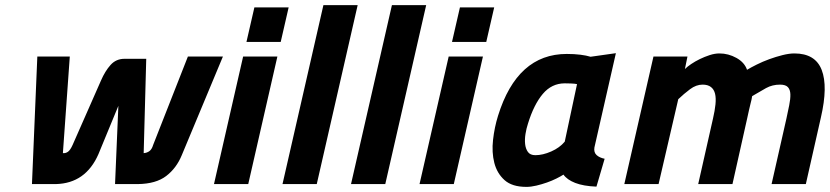

<svg xmlns="http://www.w3.org/2000/svg" viewBox="-20 -720 3246 751"><path d="M253 -499 226 -121Q237 -120 246 -126.5Q255 -133 264 -153L375 -405Q391 -442 412.5 -466Q434 -490 467 -490H552L542 -121Q555 -122 564.5 -129Q574 -136 579 -153L715 -499H852L691 -113Q670 -62 630 -31.5Q590 -1 520 0H430L443 -306L365 -117Q315 -3 199 0H105L126 -499Z M931 -499H1065L951 0H817ZM975 -691H1109L1078 -556H944Z M1245 -700H1379L1219 0H1085Z M1513 -700H1647L1487 0H1353Z M1735 -499H1869L1755 0H1621ZM1779 -691H1913L1882 -556H1748Z M2305 -143Q2302 -124 2313.5 -113.5Q2325 -103 2345 -99L2313 10Q2262 8 2230 -4.5Q2198 -17 2184 -37Q2173 -30 2156 -21.5Q2139 -13 2119 -6Q2099 1 2078 6Q2057 11 2039 11Q1983 11 1953.5 -15.5Q1924 -42 1913.5 -83Q1903 -124 1908.5 -173Q1914 -222 1928 -267Q2003 -509 2197 -509Q2226 -509 2250 -506Q2274 -503 2290 -498L2389 -512ZM2074 -113Q2103 -113 2136 -127.5Q2169 -142 2189 -166L2237 -391Q2228 -393 2213 -393.5Q2198 -394 2189 -394Q2138 -394 2103 -352.5Q2068 -311 2045 -236Q2039 -218 2035.5 -196.5Q2032 -175 2034 -156.5Q2036 -138 2045 -125.5Q2054 -113 2074 -113Z M2422 0 2536 -499H2669L2659 -450Q2668 -459 2683.5 -469.5Q2699 -480 2717.5 -489Q2736 -498 2756 -504.5Q2776 -511 2794 -511Q2829 -511 2860.5 -493.5Q2892 -476 2902 -447Q2917 -456 2940 -467.5Q2963 -479 2989 -488.5Q3015 -498 3041 -504.5Q3067 -511 3087 -511Q3169 -511 3194 -446.5Q3219 -382 3191 -261L3132 0H2998L3056 -256Q3062 -284 3067 -308.5Q3072 -333 3071.5 -351Q3071 -369 3062 -379Q3053 -389 3031 -389Q3001 -389 2976.5 -375.5Q2952 -362 2922 -344Q2920 -330 2916 -316Q2913 -304 2909.5 -288.5Q2906 -273 2903 -259L2845 0H2711L2769 -257Q2776 -287 2778.5 -311.5Q2781 -336 2777 -353Q2773 -370 2761 -379.5Q2749 -389 2728 -389Q2703 -389 2679 -371Q2655 -353 2633 -332L2556 0Z"/></svg>

Font: Panefresco 999wt
Style: Italic
Weight: 900
Version: Version 1.001